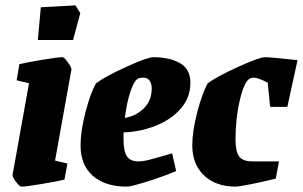

<svg xmlns="http://www.w3.org/2000/svg" viewBox="-20 -686 1128 715"><path d="M27 -36 88 -376 42 -387 52 -447Q81 -454 138.5 -463.5Q196 -473 213 -473Q219 -473 233 -453.5Q247 -434 246 -427L185 -88L231 -77L220 -17Q195 -11 136 -1Q77 9 60 9Q53 9 39 -9.5Q25 -28 27 -36ZM132 -659 261 -666 279 -637 252 -537H121Z M440 -193V-169Q440 -123 452.5 -104Q465 -85 496 -85Q513 -85 536 -91Q559 -97 585 -104.5Q611 -112 621 -115L636 -49Q592 -30 530 -10.5Q468 9 452 9Q372 9 326 -31Q280 -71 280 -145Q280 -198 298.5 -269Q317 -340 337 -375Q369 -400 449 -436.5Q529 -473 551 -473Q611 -473 650 -451Q689 -429 689 -378Q689 -323 653.5 -282Q618 -241 560.5 -218Q503 -195 440 -193ZM445 -247Q487 -254 516 -283Q545 -312 545 -356Q545 -375 537 -386Q529 -397 513 -397Q506 -397 498 -395Q481 -390 466.5 -347.5Q452 -305 445 -247Z M857 -167Q857 -122 870.5 -103.5Q884 -85 919 -85H1019L1007 -21Q965 -10 916.5 -0.5Q868 9 858 9Q784 9 740 -32.5Q696 -74 696 -145Q696 -197 714.5 -268Q733 -339 753 -375Q785 -400 865.5 -436.5Q946 -473 967 -473Q989 -473 1088 -462L1050 -288H986L977 -378Q941 -397 924 -397Q920 -397 914 -395Q891 -388 874 -317Q857 -246 857 -167Z"/></svg>

Font: Grenze ExtraBold
Style: Italic
Weight: 800
Italic angle: -10°
Designer: Renata Polastri
Foundry: Omnibus-Type
Version: Version 1.002; ttfautohint (v1.8)